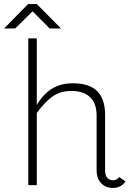

<svg xmlns="http://www.w3.org/2000/svg" viewBox="-56 -920 657 950"><path d="M504 -28Q521 -28 534 -44L565 -22Q542 10 503 10Q467 10 444.5 -13.5Q422 -37 422 -77V-348Q422 -409 389.5 -439.5Q357 -470 297 -470Q243 -470 204.5 -443Q166 -416 126 -361V-4H84V-730H126V-401Q159 -456 202.5 -482Q246 -508 305 -508Q386 -508 425 -469Q464 -430 464 -351V-76Q464 -52 475 -40Q486 -28 504 -28ZM83 -900H126L246 -779H190L105 -864L19 -779H-36Z"/></svg>

Font: Bellota Light
Style: Regular
Weight: 300
Designer: Kemie Guaida
Foundry: Kemie Guaida
Version: Version 4.001